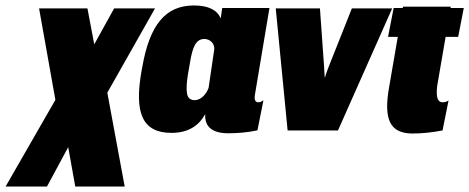

<svg xmlns="http://www.w3.org/2000/svg" viewBox="-119 -477 1715 702"><path d="M-98.6 205.1H52.7L130.4 61L156.2 205.1H336.9L273.4 -138.2L447.8 -446.3H298.3L225.6 -314.9L200.7 -446.3H23.9L83.5 -111.8Z M714.4 10.3C750 10.3 786.6 7.3 822.3 -0.5L844.2 -110.4C837.9 -106 832.5 -103 826.2 -103C819.8 -103 815.9 -105.5 814 -109.9C811.5 -114.3 811.5 -123 814 -136.2L866.2 -447.8H693.4L688 -409.7C675.3 -439.9 644 -457 589.8 -457C485.8 -457 428.2 -385.7 401.4 -232.9L398.4 -216.8C371.1 -63 401.9 8.8 507.8 8.8C568.8 8.8 607.4 -16.6 631.3 -59.6C628.9 -14.2 655.8 9.8 714.4 10.3ZM592.8 -110.8C577.1 -110.8 567.9 -118.7 564.9 -134.3C562 -149.4 563 -172.9 567.9 -203.6L575.7 -248.5C585 -305.2 597.2 -334.5 628.4 -334.5C647.5 -334.5 665 -319.8 664.6 -297.9L643.6 -155.3C632.3 -126.5 611.8 -110.8 592.8 -110.8Z M932.6 0H1116.7L1314.9 -446.3H1167.5L1082.5 -232.4L1076.2 -215.3C1073.7 -209 1071.3 -201.7 1069.3 -193.8H1068.4L1066.9 -215.3C1066.4 -221.7 1065.9 -227.5 1065.9 -233.4L1050.8 -446.3H889.2Z M1387.2 11.2C1424.3 11.2 1460 7.3 1499 0L1521 -109.4C1513.7 -105 1507.3 -103 1499.5 -103C1490.2 -103 1484.4 -107.4 1481 -116.7C1477.5 -126 1477.1 -141.1 1479.5 -163.1L1510.3 -342.3H1556.2L1576.7 -447.8H1528.3L1529.3 -452.6H1354.5L1353.5 -447.8H1320.3L1299.8 -342.3H1335.4L1303.7 -158.2C1282.2 -37.6 1308.6 9.8 1387.2 11.2Z"/></svg>

Font: Roboto Flex Super Cond Black
Style: Italic
Weight: 900
Width: 3
Italic angle: -10°
Designer: Berlow after Robertson
Foundry: Google
Version: Version 3.200;Glyphs 3.3 (3311)